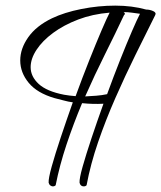

<svg xmlns="http://www.w3.org/2000/svg" viewBox="-20 -603 573 683"><path d="M168 60Q164 60 159.5 57Q155 54 153 47Q152 32 164 -11Q176 -54 196 -114Q216 -174 239 -239Q223 -241 207 -245.5Q191 -250 174 -254Q112 -272 82 -308.5Q52 -345 52 -388Q52 -430 80.5 -470.5Q109 -511 165 -538Q209 -559 269.5 -571Q330 -583 390 -583Q450 -583 500 -569Q513 -569 525 -563.5Q537 -558 532 -549Q499 -483 462 -408Q425 -333 390.5 -254.5Q356 -176 329 -97.5Q302 -19 288 56Q284 60 278 60Q266 60 263 47Q262 32 274 -10.5Q286 -53 305.5 -111.5Q325 -170 348 -234Q329 -233 310.5 -233.5Q292 -234 272 -236Q241 -162 216.5 -88.5Q192 -15 178 56Q174 60 168 60ZM283 -260Q303 -261 322.5 -262.5Q342 -264 361 -268Q384 -331 407 -389Q430 -447 449 -491Q468 -535 478 -554Q463 -556 448.5 -558Q434 -560 420 -560Q428 -554 421 -549Q390 -483 353.5 -410Q317 -337 283 -260ZM249 -261Q273 -327 297.5 -388.5Q322 -450 341.5 -495.5Q361 -541 370 -558Q309 -553 258 -533.5Q207 -514 169 -486Q131 -458 110 -426Q89 -394 89 -364Q89 -331 117.5 -304.5Q146 -278 208 -266Q218 -264 228 -263Q238 -262 249 -261Z"/></svg>

Font: Allura
Style: Regular
Weight: 400
Designer: Robert E. Leuschke
Foundry: Robert E. Leuschke
Version: Version 1.110